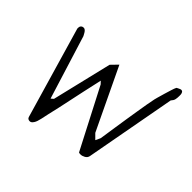

<svg xmlns="http://www.w3.org/2000/svg" viewBox="-172 -846 1011 1011"><g transform="rotate(45 334.0 -340.0)"><path d="M12.7 -528.3Q12.7 -537.1 18.6 -543Q24.4 -548.8 33.2 -548.8Q40 -548.8 45.4 -543.9Q50.8 -539.1 54.7 -532.2Q58.6 -525.4 62 -519Q65.4 -512.7 66.4 -506.8L173.8 -161.1L187.5 -172.9L267.6 -506.8L303.7 -543.9L467.8 -200.2L495.1 -172.9L507.8 -200.2Q509.8 -212.9 513.7 -238.8Q517.6 -264.6 522.5 -297.4Q527.3 -330.1 533.2 -367.2Q539.1 -404.3 544.4 -437Q549.8 -469.7 554.2 -496.1Q558.6 -522.5 561.5 -534.2Q562.5 -542 567.9 -561.5Q573.2 -581.1 579.6 -602.1Q585.9 -623 591.8 -642.1Q597.7 -661.1 601.6 -668Q601.6 -669.9 606 -671.9Q610.4 -673.8 614.7 -676.3Q619.1 -678.7 622.6 -679.7Q626 -680.7 627.9 -680.7Q634.8 -680.7 637.7 -676.8Q640.6 -672.9 642.1 -668Q643.6 -663.1 643.6 -656.2V-648.4Q643.6 -634.8 641.1 -624Q638.7 -613.3 627.9 -601.6L534.2 -92.8Q531.2 -79.1 518.1 -71.8Q504.9 -64.5 493.2 -64.5Q490.2 -64.5 485.8 -64.9Q481.4 -65.4 480.5 -66.4L307.6 -400.4L293.9 -415Q291 -401.4 284.7 -373Q278.3 -344.7 270.5 -309.1Q262.7 -273.4 254.4 -233.9Q246.1 -194.3 238.3 -158.7Q230.5 -123 223.6 -94.7Q216.8 -66.4 214.8 -53.7Q212.9 -47.9 210.9 -39.1Q209 -30.3 205.1 -21.5Q201.2 -12.7 194.8 -5.9Q188.5 1 179.7 1Q173.8 1 168.5 -2Q163.1 -4.9 161.1 -12.7L12.7 -521.5Q12.7 -522.5 12.7 -524.9Q12.7 -527.3 12.7 -528.3Z"/></g></svg>

Font: The Girl Next Door
Style: Regular
Weight: 400
Designer: Kimberly Geswein
Foundry: Kimberly Geswein
Version: Version 1.002 2010